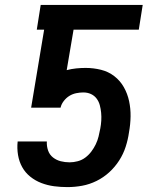

<svg xmlns="http://www.w3.org/2000/svg" viewBox="-20 -755 640 783"><path d="M255 8Q227 8 200.5 4.5Q174 1 149 -8.5Q124 -18 103.5 -34.5Q83 -51 70.5 -73.5Q58 -96 53.5 -123Q49 -150 52 -178H171Q170 -159 176 -141.5Q182 -124 196 -113Q210 -102 227.5 -97.5Q245 -93 264 -93Q280 -93 297 -97.5Q314 -102 328 -112.5Q342 -123 352.5 -137Q363 -151 370.5 -166.5Q378 -182 382 -198.5Q386 -215 389 -231Q392 -247 393 -263Q394 -279 392.5 -295Q391 -311 387 -326Q383 -341 374 -353Q365 -365 351 -371.5Q337 -378 320 -378Q306 -378 291 -375Q276 -372 263 -364Q250 -356 240 -343Q230 -330 227 -316H107L160 -634H130L146 -735H562L546 -634H280L252 -469Q271 -474 290.5 -476Q310 -478 329 -478Q361 -478 391.5 -470.5Q422 -463 446 -444.5Q470 -426 485 -399.5Q500 -373 506.5 -342.5Q513 -312 512.5 -280Q512 -248 506 -215Q502 -186 492.5 -156.5Q483 -127 466 -100.5Q449 -74 425.5 -52.5Q402 -31 373.5 -17Q345 -3 315 2.5Q285 8 255 8Z"/></svg>

Font: Iosevka Aile Oblique
Style: Bold
Weight: 700
Italic angle: -9°
Designer: Belleve Invis
Foundry: Belleve Invis
Version: Version 31.1.0; ttfautohint (v1.8.4)